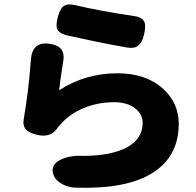

<svg xmlns="http://www.w3.org/2000/svg" viewBox="-20 -811 900 883"><path d="M325 52Q292 50 265 35Q233 17 225 -10Q211 -55 262 -78Q305 -98 365 -94Q495 -95 567 -135Q636 -175 636 -245Q636 -287 599.5 -314Q563 -341 506 -341Q430 -341 365 -314Q297 -286 255 -235Q254 -234 251.5 -231Q249 -228 247 -226Q215 -175 150 -191Q115 -200 101 -214Q84 -231 89 -262Q112 -397 122 -536Q128 -620 206 -610Q249 -604 263.5 -582Q278 -560 269 -518Q256 -437 252 -396Q373 -474 520 -474Q651 -474 730 -403Q802 -337 802 -242Q802 -92 682 -16Q562 60 325 52ZM567 -592Q486 -606 417 -620.5Q348 -635 285 -649Q251 -658 243 -678Q236 -695 246 -733Q256 -771 273 -783Q292 -796 327 -787Q436 -761 597 -737Q635 -732 644 -710Q652 -692 642 -650Q633 -615 617 -602Q600 -587 567 -592Z"/></svg>

Font: GenSenRounded TW H
Style: Regular
Weight: 900
Version: Version 1.501;PS 1;hotconv 16.6.51;makeotf.lib2.5.65220